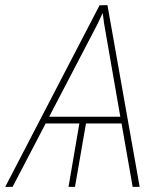

<svg xmlns="http://www.w3.org/2000/svg" viewBox="-37 -731 644 751"><path d="M438.5 -248H299.3L256.3 0H231L273.4 -248H141.6L12.2 0H-16.6L352.5 -710.4L383.3 -710.9L509.3 0H481.9ZM155.3 -274.4H433.6L370.1 -639.2L364.7 -680.2L343.3 -634.8Z"/></svg>

Font: Roboto Mono Thin
Style: Italic
Weight: 250
Designer: Google
Version: Version 2.000985; 2015; ttfautohint (v1.3)